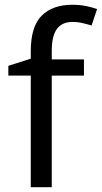

<svg xmlns="http://www.w3.org/2000/svg" viewBox="-20 -785 427 805"><path d="M332 -468H197V0H109V-468H15V-509L109 -539V-570Q109 -674 155 -719.5Q201 -765 283 -765Q315 -765 341.5 -759.5Q368 -754 387 -747L364 -678Q348 -683 327 -688Q306 -693 284 -693Q240 -693 218.5 -663.5Q197 -634 197 -571V-536H332Z"/></svg>

Font: Noto Sans Old Turkic
Style: Regular
Weight: 400
Designer: Monotype Design Team
Foundry: Monotype Imaging Inc.
Version: Version 2.003; ttfautohint (v1.8.4.7-5d5b)